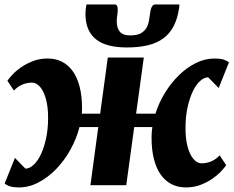

<svg xmlns="http://www.w3.org/2000/svg" viewBox="-20 -818 1035 848"><path d="M540 -608.4Q496.1 -608.4 462.2 -616.9Q428.2 -625.5 405 -643.6Q381.8 -661.6 369.6 -689.7Q357.4 -717.8 357.4 -756.8Q357.4 -776.4 361.8 -798.3H485.8Q494.1 -798.3 497.1 -792Q500 -785.6 500 -775.9Q500 -763.2 497.8 -749.8Q495.6 -736.3 495.6 -724.1Q495.6 -694.8 509 -678.2Q522.5 -661.6 555.2 -661.6Q585 -661.6 601.6 -670.9Q618.2 -680.2 626.5 -694.3Q634.8 -708.5 637.7 -726.1Q640.6 -743.7 643.1 -759.8Q644 -767.1 645.5 -773.9Q647 -780.8 649.7 -786.1Q652.3 -791.5 656 -794.9Q659.7 -798.3 665.5 -798.3H772Q772 -794.4 772 -790.3Q772 -786.1 771 -782.2Q764.2 -735.8 747.1 -702.9Q730 -669.9 701.9 -648.9Q673.8 -627.9 633.5 -618.2Q593.3 -608.4 540 -608.4ZM342.3 -339.8Q342.3 -334 342 -327.9Q341.8 -321.8 341.3 -315.9H422.4L456.1 -564H615.2L581.1 -315.9H666.5Q681.6 -364.3 708.7 -408.2Q735.8 -452.1 770.3 -485.8Q804.7 -519.5 845 -539.6Q885.3 -559.6 927.7 -559.6Q951.2 -559.6 966.1 -555.2Q981 -550.8 991.2 -542.5L945.8 -429.2L899.4 -476.6Q882.3 -476.6 864.5 -460.9Q846.7 -445.3 832.3 -416Q817.9 -386.7 808.6 -345.2Q799.3 -303.7 799.3 -252Q799.3 -213.9 805.2 -185.1Q811 -156.2 821 -136.5Q831.1 -116.7 843.8 -106.7Q856.4 -96.7 870.6 -96.7Q892.6 -96.7 912.8 -105.2Q933.1 -113.8 950.2 -131.8L979 -88.4Q972.2 -78.1 956.8 -61.5Q941.4 -44.9 918.7 -29.1Q896 -13.2 866.2 -1.7Q836.4 9.8 801.3 9.8Q766.1 9.8 738 -4.4Q710 -18.6 690.2 -46.4Q670.4 -74.2 659.9 -115.2Q649.4 -156.2 649.4 -210Q649.4 -221.2 650.1 -233.2Q650.9 -245.1 652.8 -256.8H572.8L537.6 0H379.4L414.1 -256.8H331.1Q317.9 -205.6 291.3 -157.5Q264.6 -109.4 229 -72.3Q193.4 -35.2 150.9 -12.7Q108.4 9.8 64 9.8Q40.5 9.8 25.6 5.4Q10.7 1 0.5 -7.3L45.9 -120.6L92.3 -73.2Q109.4 -73.2 127.2 -88.9Q145 -104.5 159.4 -133.8Q173.8 -163.1 183.1 -204.6Q192.4 -246.1 192.4 -297.9Q192.4 -335.9 186.5 -364.7Q180.7 -393.6 170.7 -413.3Q160.6 -433.1 147.7 -443.1Q134.8 -453.1 121.1 -453.1Q99.1 -453.1 78.9 -444.6Q58.6 -436 41.5 -418L12.7 -461.4Q19.5 -471.7 34.9 -488.3Q50.3 -504.9 73 -520.8Q95.7 -536.6 125.5 -548.1Q155.3 -559.6 190.4 -559.6Q225.6 -559.6 253.7 -545.4Q281.7 -531.2 301.5 -503.4Q321.3 -475.6 331.8 -434.6Q342.3 -393.6 342.3 -339.8Z"/></svg>

Font: Merriweather UltraBold
Style: Italic
Weight: 900
Italic angle: -7°
Designer: Eben Sorkin ( eben@eyebytes.com )
Foundry: Eben Sorkin ( eben@eyebytes.com )
Version: Version 1.52; ttfautohint (v1.4.1)